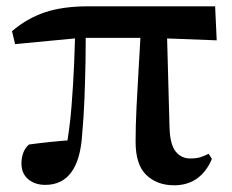

<svg xmlns="http://www.w3.org/2000/svg" viewBox="-20 -559 720 596"><path d="M120.5 14.9Q88.3 14.9 67.4 -2.8Q46.6 -20.5 46.6 -51.8Q46.6 -69.5 52.1 -84.4Q57.6 -99.3 69.8 -110.4Q103.2 -114.9 137.4 -118.5Q171.7 -122 210.7 -124.7L184.8 -95.7Q196.4 -159.4 201.9 -227.7Q207.4 -296 210.1 -361.3Q212.8 -426.6 214.3 -482H246.5Q246.5 -431.1 245.5 -371.7Q244.5 -312.4 242.2 -253.3Q239.9 -194.3 235.1 -142.7Q230.4 -64.5 201.8 -24.8Q173.2 14.9 120.5 14.9ZM26.9 -422.1 17.3 -462.2Q63.5 -501.9 119.2 -520.7Q174.9 -539.4 253.8 -539.4H647.8L652.7 -433.8L449.1 -441.5H231ZM520.5 16.2Q467.9 16.2 434.4 -15.6Q400.9 -47.4 400.9 -119.3Q400.9 -169 403.9 -228.9Q406.8 -288.8 410.8 -353.8Q414.7 -418.8 418.2 -482H497.6L506.3 -160.9Q508.3 -109.4 525.6 -88.3Q542.9 -67.1 570.2 -67.1Q589.2 -67.1 601.7 -70.9Q614.2 -74.7 627.6 -81.7L637.8 -65.8Q620.4 -24.9 590.8 -4.3Q561.2 16.2 520.5 16.2Z"/></svg>

Font: Noto Serif HK
Style: Regular
Weight: 200
Designer: Ryoko NISHIZUKA 西塚涼子 (kana & ideographs); Frank Grießhammer (Latin, Greek & Cyrillic); Wenlong ZHANG 张文龙 (bopomofo); San
Foundry: Adobe
Version: Version 2.001;hotconv 1.1.0;makeotfexe 2.6.0